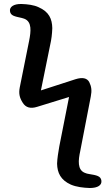

<svg xmlns="http://www.w3.org/2000/svg" viewBox="-20 -752 560 962"><path d="M488 153C485 130 464 126 427 120C419 119 412 117 405 114C367 99 372 51 382 5L435 -269C441 -299 438 -319 427 -341C416 -361 393 -366 358 -355L185 -299L231 -525C238 -555 241 -582 242 -611C241 -657 226 -693 173 -716C150 -727 118 -731 88 -732C48 -733 27 -717 30 -696C33 -673 53 -670 89 -662C94 -661 98 -659 102 -658C141 -643 135 -594 126 -548L79 -314C73 -283 78 -262 94 -237C109 -213 133 -206 167 -217L326 -266L277 -18C272 12 267 40 266 68C267 114 284 150 335 173C363 185 398 189 430 190C471 190 491 175 488 153Z"/></svg>

Font: 寒蝉团圆体 Round
Style: Regular
Weight: 500
Designer: 寒蝉字型
Version: Version 2.700;Glyphs 3.1.1 (3135)